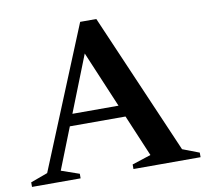

<svg xmlns="http://www.w3.org/2000/svg" viewBox="-87 -765 909 848"><g transform="rotate(-10 368.0 -340.5)"><path d="M171.5 -234.5V-287H509.5V-234.5ZM671 -49 745.5 -20.5V0H444.5V-20.5L529 -48L308.5 -570L333.5 -571L127 -48.5L207.5 -20.5V0H-10.5V-20.5L66 -48.5L325.5 -681H398Z"/></g></svg>

Font: Newsreader 24pt SemiBold
Style: Regular
Weight: 600
Designer: Hugues Gentile
Foundry: Production Type
Version: Version 1.003